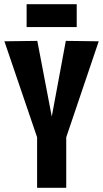

<svg xmlns="http://www.w3.org/2000/svg" viewBox="-20 -896 493 916"><path d="M157 0V-241L1 -699L158 -701L227 -340L294 -701L451 -699L296 -241V0ZM107 -767V-876H346V-767Z"/></svg>

Font: Georama Condensed
Style: Bold
Weight: 700
Width: 3
Designer: Jean-Baptiste Levee
Foundry: Production Type
Version: Version 1.000